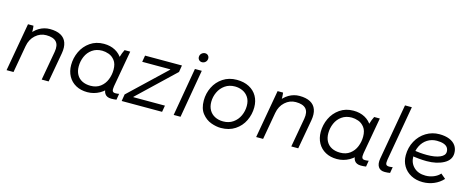

<svg xmlns="http://www.w3.org/2000/svg" viewBox="-36 -1358 4910 2001"><g transform="rotate(15 2419.0 -357.5)"><path d="M136 -520H195Q197 -510 197.5 -499Q198 -488 199 -475Q199 -458 199 -441L187 -385L119 0H44ZM371 -531Q443 -531 488 -506.5Q533 -482 550 -434.5Q567 -387 555 -318L498 0H423L479 -314Q492 -388 459.5 -423.5Q427 -459 350 -459Q285 -459 234.5 -413.5Q184 -368 171 -294L156 -399Q202 -468 256 -499.5Q310 -531 371 -531Z M1092 -115 1116 -113 1143 -423Q1144 -428 1148 -443Q1158 -480 1178 -520H1239L1169 -127Q1163 -91 1170 -76Q1177 -61 1201 -61Q1224 -61 1241 -65L1230 1Q1203 5 1174 5Q1125 5 1104 -26.5Q1083 -58 1092 -115ZM1189 -301Q1189 -204 1149.5 -135Q1110 -66 1047.5 -31Q985 4 915 4Q844 4 791 -25Q738 -54 709 -106.5Q680 -159 680 -227Q680 -303 712.5 -372Q745 -441 807.5 -484.5Q870 -528 955 -528Q1025 -528 1078 -499Q1131 -470 1160 -418Q1189 -366 1189 -301ZM760 -233Q760 -182 780.5 -145Q801 -108 839.5 -88.5Q878 -69 930 -69Q993 -69 1036 -101.5Q1079 -134 1099.5 -185.5Q1120 -237 1120 -292Q1120 -356 1092 -392Q1064 -428 1026.5 -441Q989 -454 956 -454Q893 -454 848.5 -422.5Q804 -391 782 -340Q760 -289 760 -233Z M1298 -74 1689 -445 1690 -450H1387L1399 -520H1797L1785 -447L1393 -74V-70H1734L1722 0H1286Z M1937 -520H2011L1921 0H1847ZM1944 -651.6Q1944 -675 1960.5 -690.5Q1977 -706 1999 -706Q2018 -706 2030.5 -693Q2043 -680 2043 -661.3Q2043 -638 2027 -622.5Q2011 -607 1989 -607Q1970 -607 1957 -619.9Q1944 -632.8 1944 -651.6Z M2111 -227Q2111 -304 2144.5 -372Q2178 -440 2241.5 -482Q2305 -524 2390 -524Q2467 -524 2523 -494.5Q2579 -465 2608.5 -413Q2638 -361 2638 -293Q2638 -217 2605 -148.5Q2572 -80 2508 -38Q2444 4 2356 4Q2305 4 2249 -16.5Q2193 -37 2152 -88.5Q2111 -140 2111 -227ZM2559 -287Q2559 -343 2534.5 -380Q2510 -417 2471 -434.5Q2432 -452 2389 -452Q2327 -452 2282 -420.5Q2237 -389 2213.5 -338.5Q2190 -288 2190 -233Q2190 -183 2211 -146Q2232 -109 2271 -88.5Q2310 -68 2361 -68Q2423 -68 2468 -99.5Q2513 -131 2536 -181.5Q2559 -232 2559 -287Z M2829 -520H2888Q2890 -510 2890.5 -499Q2891 -488 2892 -475Q2892 -458 2892 -441L2880 -385L2812 0H2737ZM3064 -531Q3136 -531 3181 -506.5Q3226 -482 3243 -434.5Q3260 -387 3248 -318L3191 0H3116L3172 -314Q3185 -388 3152.5 -423.5Q3120 -459 3043 -459Q2978 -459 2927.5 -413.5Q2877 -368 2864 -294L2849 -399Q2895 -468 2949 -499.5Q3003 -531 3064 -531Z M3785 -115 3809 -113 3836 -423Q3837 -428 3841 -443Q3851 -480 3871 -520H3932L3862 -127Q3856 -91 3863 -76Q3870 -61 3894 -61Q3917 -61 3934 -65L3923 1Q3896 5 3867 5Q3818 5 3797 -26.5Q3776 -58 3785 -115ZM3882 -301Q3882 -204 3842.5 -135Q3803 -66 3740.5 -31Q3678 4 3608 4Q3537 4 3484 -25Q3431 -54 3402 -106.5Q3373 -159 3373 -227Q3373 -303 3405.5 -372Q3438 -441 3500.5 -484.5Q3563 -528 3648 -528Q3718 -528 3771 -499Q3824 -470 3853 -418Q3882 -366 3882 -301ZM3453 -233Q3453 -182 3473.5 -145Q3494 -108 3532.5 -88.5Q3571 -69 3623 -69Q3686 -69 3729 -101.5Q3772 -134 3792.5 -185.5Q3813 -237 3813 -292Q3813 -356 3785 -392Q3757 -428 3719.5 -441Q3682 -454 3649 -454Q3586 -454 3541.5 -422.5Q3497 -391 3475 -340Q3453 -289 3453 -233Z M4044 -118 4150 -720H4224L4120 -127Q4114 -90 4121 -75.5Q4128 -61 4156 -61Q4176 -61 4193 -65L4182 0Q4155 5 4124 5Q4076 5 4055 -27.5Q4034 -60 4044 -118Z M4292 -220Q4292 -305 4330 -374.5Q4368 -444 4433 -483.5Q4498 -523 4576 -523Q4638 -523 4683 -505Q4728 -487 4752 -453Q4776 -419 4776 -372Q4776 -298 4701 -257.5Q4626 -217 4517 -217Q4434 -217 4331 -235L4342 -294Q4431 -280 4503 -280Q4591 -280 4643.5 -302.5Q4696 -325 4696 -366Q4696 -392 4682.5 -411Q4669 -430 4640 -440Q4611 -450 4567 -450Q4511 -450 4466 -421.5Q4421 -393 4396 -342.5Q4371 -292 4371 -231Q4371 -159 4418 -113.5Q4465 -68 4545 -68Q4591 -68 4633 -85.5Q4675 -103 4700 -132L4752 -88Q4711 -43 4654 -19Q4597 5 4534 5Q4462 5 4407 -24.5Q4352 -54 4322 -105Q4292 -156 4292 -220Z"/></g></svg>

Font: Fixel Italic Variable 20240409 Display Thin
Style: Italic
Weight: 100
Italic angle: -10°
Designer: AlfaBravo + MacPaw
Foundry: Kyrylo Tkachov, Marchela Mozhyna, Serhii Makarenko, Maria Weinstein, Zakhar Kryvoshyya
Version: Version 1.211;Glyphs 3.2 (3225)